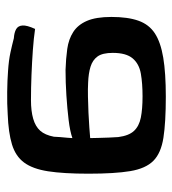

<svg xmlns="http://www.w3.org/2000/svg" viewBox="8 -508 504 561"><g transform="rotate(-90 260.5 -228.0)"><path d="M258 4Q183 4 138 -3Q93 -10 70.5 -32.5Q48 -55 40.5 -100Q33 -145 33 -222Q33 -295 40 -340Q47 -385 65.5 -410Q84 -435 118.5 -445.5Q153 -456 207 -458Q237 -460 272 -459.5Q307 -459 333 -457Q364 -455 387 -450Q410 -445 429 -440Q445 -439 455 -433.5Q465 -428 466 -415Q467 -402 456 -378Q429 -382 394 -384.5Q359 -387 321.5 -388.5Q284 -390 248 -390Q216 -390 193.5 -383.5Q171 -377 158.5 -363Q146 -349 141 -323Q141 -317 140 -305.5Q139 -294 138 -283.5Q137 -273 137 -269Q157 -276 190 -280Q223 -284 261.5 -286.5Q300 -289 336 -289Q369 -288 397.5 -284Q426 -280 447 -266.5Q468 -253 479.5 -226.5Q491 -200 491 -155Q491 -107 480 -76Q469 -45 443 -28Q417 -11 372 -3.5Q327 4 258 4ZM259 -64Q297 -64 325.5 -69Q354 -74 370 -93Q386 -112 386 -151Q386 -181 375.5 -195.5Q365 -210 345.5 -216Q326 -222 299 -223Q281 -224 258 -223.5Q235 -223 211.5 -222Q188 -221 168.5 -219.5Q149 -218 137 -217Q137 -210 137.5 -194.5Q138 -179 138.5 -162.5Q139 -146 140 -135Q144 -104 158 -89Q172 -74 197 -69Q222 -64 259 -64Z"/></g></svg>

Font: Genos SemiBold
Style: Regular
Weight: 600
Designer: Robert E. Leuschke
Foundry: Robert E. Leuschke
Version: Version 1.010